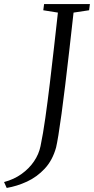

<svg xmlns="http://www.w3.org/2000/svg" viewBox="-110 -763 462 945"><path d="M-77 162 -90 133Q-41 120 -3.8 93.2Q33.5 66.5 57.5 31Q81.5 -4.5 89.5 -44Q102 -103.5 113.2 -183.2Q124.5 -263 135.2 -352.2Q146 -441.5 156 -531.2Q166 -621 175 -701L103 -712.5L107 -743H332.5L328.5 -712.5L252 -701Q241 -603 230.8 -512.8Q220.5 -422.5 211 -344.2Q201.5 -266 193 -203.5Q184.5 -141 177.5 -98.2Q170.5 -55.5 166 -37Q148.5 26 110.2 67Q72 108 22.8 130.8Q-26.5 153.5 -77 162Z"/></svg>

Font: Merriweather 72pt Light
Style: Italic
Weight: 300
Italic angle: -7.8°
Version: Version 2.101